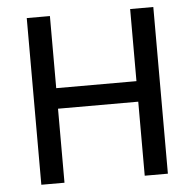

<svg xmlns="http://www.w3.org/2000/svg" viewBox="-51 -749 811 801"><g transform="rotate(-5 355.0 -349.0)"><path d="M523 0H620V-698H523V-396H187V-698H90V0H187V-310H523Z"/></g></svg>

Font: IBM Plex Thai Text
Style: Regular
Weight: 450
Designer: Mike Abbink, Paul van der Laan, Pieter van Rosmalen, Ben Mitchell, Mark Frömberg
Foundry: Bold Monday
Version: Version 1.0